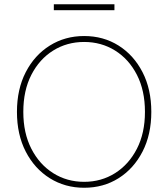

<svg xmlns="http://www.w3.org/2000/svg" viewBox="-20 -878 794 906"><path d="M377 8Q287 8 215 -37Q143 -82 101.5 -162.5Q60 -243 60 -350Q60 -457 101.5 -537.5Q143 -618 215 -663Q287 -708 377 -708Q468 -708 539.5 -663Q611 -618 652.5 -537.5Q694 -457 694 -350Q694 -243 652.5 -162.5Q611 -82 539.5 -37Q468 8 377 8ZM377 -20Q458 -20 523 -61Q588 -102 626 -176Q664 -250 664 -350Q664 -451 626 -525Q588 -599 523 -639.5Q458 -680 377 -680Q296 -680 231 -639.5Q166 -599 128 -525Q90 -451 90 -350Q90 -250 128 -176Q166 -102 231 -61Q296 -20 377 -20ZM234 -830V-858H520V-830Z"/></svg>

Font: Fustat ExtraLight
Style: Regular
Weight: 250
Designer: Mohamed Gaber, Khaled Hosny, Laura Garcia Mut
Foundry: Kief Type Foundry, Alif Type Foundry, Hard Type Foundry
Version: Version 1.007